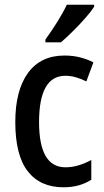

<svg xmlns="http://www.w3.org/2000/svg" viewBox="-20 -786 441 816"><path d="M250 10Q151 10 98 -58Q45 -126 45 -267Q45 -402 99 -476Q153 -550 254 -550Q290 -550 321 -542Q352 -534 377 -521L347 -440Q325 -451 302.5 -457.5Q280 -464 258 -464Q146 -464 146 -267Q146 -75 258 -75Q287 -75 314.5 -83.5Q342 -92 368 -106V-22Q318 10 250 10ZM380 -757Q367 -737 342 -708.5Q317 -680 289 -652.5Q261 -625 239 -606H173V-618Q199 -654 223.5 -693Q248 -732 264 -766H380Z"/></svg>

Font: Noto Sans Lao Condensed Medium
Style: Regular
Weight: 500
Width: 3
Designer: Monotype Design Team
Foundry: Monotype Imaging Inc.
Version: Version 2.003; ttfautohint (v1.8.4.7-5d5b)